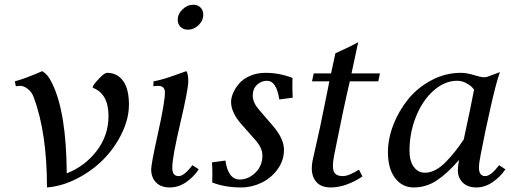

<svg xmlns="http://www.w3.org/2000/svg" viewBox="-20 -804 2200 826"><path d="M182.1 2.4Q182.1 -233.9 124.5 -387.2Q116.7 -407.7 99.9 -421.1Q83 -434.6 67.4 -434.6Q57.1 -434.6 48.3 -432.6L43.9 -454.1Q86.9 -465.3 162.1 -498Q176.3 -488.3 184.8 -478Q193.4 -467.8 204.1 -445.8Q265.6 -321.3 267.1 -58.1Q346.7 -89.8 396.7 -155.8Q446.8 -221.7 446.8 -304.7Q446.8 -401.4 378.4 -426.8L380.4 -434.6Q391.6 -451.7 411.1 -471.2Q430.7 -490.7 441.4 -490.7Q483.9 -490.7 509.3 -456.3Q534.7 -421.9 534.7 -354Q534.7 -294.4 504.9 -232.2Q475.1 -169.9 427 -120.4Q378.9 -70.8 313.7 -36.9Q248.5 -2.9 182.1 2.4Z M781.7 -498Q790 -486.8 790 -454.1Q790 -420.4 755.6 -273.7Q721.2 -127 721.2 -84Q721.2 -64.5 727.8 -55.4Q734.4 -46.4 748.5 -46.4Q772.5 -46.4 807.6 -93.3L835 -75.7Q815.4 -44.9 782 -21.2Q748.5 2.4 710.4 2.4Q672.4 2.4 651.4 -19Q630.4 -40.5 630.4 -75.7Q630.4 -98.6 659.9 -231.9Q689.5 -365.2 689.5 -406.2Q689.5 -434.6 660.2 -434.6Q647.5 -434.6 639.6 -432.6L640.6 -454.1Q662.1 -458 684.6 -464.6Q707 -471.2 739.3 -482.9Q771.5 -494.6 781.7 -498ZM811.5 -783.7Q830.6 -783.7 842.5 -771.7Q854.5 -759.8 854.5 -741.2Q854.5 -715.3 834.2 -695.8Q814 -676.3 788.6 -676.3Q769 -676.3 756.8 -688.2Q744.6 -700.2 744.6 -718.8Q744.6 -744.1 765.4 -763.9Q786.1 -783.7 811.5 -783.7Z M1011.7 -31.7Q1047.9 -31.7 1078.4 -60.8Q1108.9 -89.8 1108.9 -135.3Q1108.9 -167.5 1078.6 -201.7L1018.6 -269.5Q974.1 -319.8 974.1 -365.7Q974.1 -382.8 982.7 -403.3Q991.2 -423.8 1008.1 -443.8Q1024.9 -463.9 1054.9 -477.3Q1085 -490.7 1122.6 -490.7Q1181.2 -490.7 1238.3 -468.8Q1237.8 -458 1237.8 -435.1Q1237.8 -411.1 1239.3 -383.8L1181.6 -376Q1169.4 -456.5 1128.9 -456.5Q1104 -456.5 1085.7 -439.2Q1067.4 -421.9 1067.4 -392.6Q1067.4 -362.8 1094.7 -331.5L1154.8 -261.7Q1201.7 -207 1201.7 -159.2Q1201.7 -113.8 1174.3 -75.9Q1147 -38.1 1105 -17.8Q1063 2.4 1017.6 2.4Q946.8 2.4 893.1 -19Q893.1 -24.9 893.3 -37.4Q893.6 -49.8 893.6 -56.2Q893.6 -79.6 892.1 -105.5L949.7 -113.3Q961.4 -31.7 1011.7 -31.7Z M1614.7 -488.3 1607.4 -454.1H1484.9Q1456.1 -331.1 1417.5 -135.7Q1412.1 -107.4 1412.1 -90.8Q1412.1 -67.4 1422.1 -56.9Q1432.1 -46.4 1454.6 -46.4Q1480.5 -46.4 1524.4 -74.2L1539.1 -44.9Q1509.8 -24.4 1473.6 -11Q1437.5 2.4 1403.3 2.4Q1361.8 2.4 1341.6 -20.5Q1321.3 -43.5 1321.3 -80.6Q1321.3 -96.7 1325.2 -115.2Q1330.1 -138.2 1341.1 -186Q1352.1 -233.9 1357.4 -259.3Q1363.3 -287.1 1378.2 -361.1Q1393.1 -435.1 1397 -454.1H1322.3L1329.6 -488.3H1404.3L1422.9 -574.7Q1483.4 -601.6 1521 -622.6L1492.2 -488.3Z M1955.1 -116.2Q1903.8 -57.1 1858.4 -27.3Q1813 2.4 1760.3 2.4Q1710 2.4 1679.4 -38.3Q1648.9 -79.1 1648.9 -148.9Q1648.9 -207.5 1672.6 -268.1Q1696.3 -328.6 1736.8 -378.2Q1777.3 -427.7 1836.9 -459.2Q1896.5 -490.7 1962.4 -490.7Q1987.8 -490.7 2018.3 -481.2Q2048.8 -471.7 2061.5 -471.7Q2071.8 -471.7 2077.6 -474.1L2130.9 -493.7Q2116.2 -456.1 2090.6 -342.5Q2064.9 -229 2047.4 -135.7Q2040.5 -101.6 2040.5 -83Q2040.5 -46.4 2067.4 -46.4Q2091.8 -46.4 2127 -93.3L2154.3 -75.7Q2133.8 -44.4 2100.1 -21Q2066.4 2.4 2029.8 2.4Q1991.2 2.4 1970.5 -18.8Q1949.7 -40 1949.7 -71.3Q1949.7 -90.8 1955.1 -116.2ZM1975.1 -204.1Q2004.9 -341.3 2019.5 -418.5Q2014.2 -425.8 2005.9 -433.3Q1997.6 -440.9 1981 -448.7Q1964.4 -456.5 1946.8 -456.5Q1893.6 -456.5 1845.9 -414.8Q1798.3 -373 1770 -303.2Q1741.7 -233.4 1741.7 -155.3Q1741.7 -111.3 1760 -86.2Q1778.3 -61 1808.6 -61Q1831.1 -61 1854 -73.2Q1877 -85.4 1899.2 -108.6Q1921.4 -131.8 1938.2 -153.1Q1955.1 -174.3 1975.1 -204.1Z"/></svg>

Font: Flanker
Style: Italic
Weight: 400
Italic angle: -12°
Designer: Flanker
Version: Version 2.027